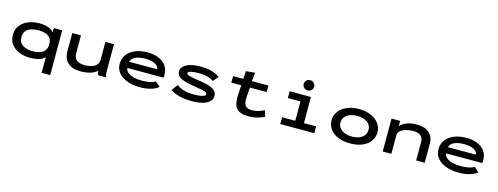

<svg xmlns="http://www.w3.org/2000/svg" viewBox="-20 -1568 6789 2618"><g transform="rotate(15 3375.0 -258.5)"><path d="M562 167V-55Q535 -22 481.5 -5.5Q428 11 353 11Q271 11 202 -17Q133 -45 91 -99Q49 -153 49 -232Q49 -311 91.5 -365.5Q134 -420 204.5 -448.5Q275 -477 357 -477Q435 -477 488.5 -457.5Q542 -438 564 -404V-465H683V167ZM369 -85Q422 -85 466 -99Q510 -113 536 -146.5Q562 -180 562 -238Q562 -291 537.5 -322.5Q513 -354 471 -368Q429 -382 377 -382Q319 -382 272 -368Q225 -354 197.5 -321.5Q170 -289 170 -235Q170 -155 225.5 -120Q281 -85 369 -85Z M1076 11Q1002 11 953.5 -7Q905 -25 877 -56Q849 -87 837 -126.5Q825 -166 825 -209L826 -465H948V-213Q948 -176 962 -147Q976 -118 1010.5 -101.5Q1045 -85 1105 -85Q1156 -85 1198.5 -98.5Q1241 -112 1267 -140.5Q1293 -169 1293 -214V-465H1414V-73Q1414 -53 1416 -35.5Q1418 -18 1429 0H1317Q1307 -14 1304 -29.5Q1301 -45 1301 -62Q1280 -37 1243 -21Q1206 -5 1162 3Q1118 11 1076 11Z M1909 11Q1808 11 1729 -17Q1650 -45 1604 -98.5Q1558 -152 1558 -228Q1558 -306 1601.5 -361.5Q1645 -417 1720 -446.5Q1795 -476 1890 -476Q1977 -476 2044 -448Q2111 -420 2149 -367.5Q2187 -315 2187 -240Q2187 -231 2186.5 -219.5Q2186 -208 2184 -199H1673Q1679 -158 1712.5 -132.5Q1746 -107 1798.5 -95Q1851 -83 1913 -83Q1964 -83 2015.5 -92Q2067 -101 2097 -123L2166 -63Q2122 -26 2054 -7.5Q1986 11 1909 11ZM1675 -287H2071Q2068 -319 2042 -341Q2016 -363 1974 -374Q1932 -385 1882 -385Q1803 -385 1746 -362Q1689 -339 1675 -287Z M2638 11Q2542 11 2468 -7Q2394 -25 2334 -64L2398 -153Q2438 -121 2496.5 -102.5Q2555 -84 2640 -84Q2716 -84 2761 -96.5Q2806 -109 2806 -131Q2806 -146 2790.5 -155.5Q2775 -165 2736.5 -173.5Q2698 -182 2628 -193Q2496 -212 2431 -243.5Q2366 -275 2366 -339Q2366 -399 2436 -437.5Q2506 -476 2632 -476Q2725 -476 2789.5 -458.5Q2854 -441 2908 -403L2844 -328Q2810 -356 2755.5 -369.5Q2701 -383 2635 -383Q2567 -383 2524.5 -373Q2482 -363 2482 -343Q2482 -323 2527 -311Q2572 -299 2682 -283Q2810 -264 2865.5 -229.5Q2921 -195 2921 -135Q2921 -70 2849 -29.5Q2777 11 2638 11Z M3095 -373V-465H3240L3246 -575L3374 -587L3360 -465H3594L3593 -373H3357L3348 -243Q3342 -149 3369 -115.5Q3396 -82 3463 -82Q3511 -82 3553 -95Q3595 -108 3634 -128L3662 -42Q3610 -17 3555.5 -3Q3501 11 3440 11Q3354 11 3306 -15Q3258 -41 3240 -97Q3222 -153 3228 -244L3235 -373Z M3886 0V-96H4072V-369H3894V-465H4194V-96H4366V0ZM4127 -539Q4096 -539 4074.5 -560Q4053 -581 4053 -611Q4053 -642 4074 -663Q4095 -684 4127 -684Q4157 -684 4179 -662Q4201 -640 4201 -611Q4201 -581 4179 -560Q4157 -539 4127 -539Z M4873 9Q4776 10 4702.5 -20.5Q4629 -51 4588.5 -106Q4548 -161 4548 -232Q4548 -302 4588.5 -357Q4629 -412 4702.5 -444Q4776 -476 4873 -476Q4970 -476 5042.5 -444Q5115 -412 5155 -357Q5195 -302 5195 -232Q5195 -161 5155 -106.5Q5115 -52 5042.5 -21.5Q4970 9 4873 9ZM4873 -88Q4961 -88 5015 -127Q5069 -166 5069 -233Q5069 -302 5015 -340.5Q4961 -379 4873 -379Q4815 -379 4770 -361.5Q4725 -344 4699 -311.5Q4673 -279 4673 -233Q4673 -188 4699 -155.5Q4725 -123 4770 -105.5Q4815 -88 4873 -88Z M5332 0V-465H5454V-389Q5485 -428 5546.5 -452.5Q5608 -477 5695 -476Q5762 -476 5813.5 -453Q5865 -430 5895 -383.5Q5925 -337 5925 -265V0H5804V-262Q5804 -318 5768.5 -348Q5733 -378 5660 -378Q5609 -378 5561.5 -364.5Q5514 -351 5484 -325Q5454 -299 5454 -260V0Z M6409 11Q6308 11 6229 -17Q6150 -45 6104 -98.5Q6058 -152 6058 -228Q6058 -306 6101.5 -361.5Q6145 -417 6220 -446.5Q6295 -476 6390 -476Q6477 -476 6544 -448Q6611 -420 6649 -367.5Q6687 -315 6687 -240Q6687 -231 6686.5 -219.5Q6686 -208 6684 -199H6173Q6179 -158 6212.5 -132.5Q6246 -107 6298.5 -95Q6351 -83 6413 -83Q6464 -83 6515.5 -92Q6567 -101 6597 -123L6666 -63Q6622 -26 6554 -7.5Q6486 11 6409 11ZM6175 -287H6571Q6568 -319 6542 -341Q6516 -363 6474 -374Q6432 -385 6382 -385Q6303 -385 6246 -362Q6189 -339 6175 -287Z"/></g></svg>

Font: Inconsolata ExtraExpanded
Style: Bold
Weight: 700
Width: 8
Monospace: yes
Designer: Raph Levien, Cyreal, Brenton Simpson
Foundry: Raph Levien, Cyreal, Google
Version: Version 3.100; ttfautohint (v1.8.4.7-5d5b)